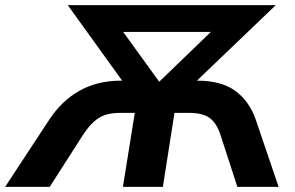

<svg xmlns="http://www.w3.org/2000/svg" viewBox="-63 -725 1144 745"><path d="M-43 0 127 -259Q176 -334 245.5 -373Q315 -412 406 -412H411L200 -705H1007L701 -412H703Q796 -412 850.5 -372Q905 -332 930 -259L1018 0H858L793 -200Q778 -247 751 -267Q724 -287 670 -287H614L569 0H414L460 -287H403Q349 -287 317.5 -265.5Q286 -244 258 -200L130 0ZM554 -409H556L755 -601H415Z"/></svg>

Font: Mulish ExtraBold
Style: Italic
Weight: 800
Italic angle: -9°
Designer: Vernon Adams
Foundry: Vernon Adams
Version: Version 3.603; ttfautohint (v1.8.3)